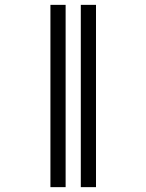

<svg xmlns="http://www.w3.org/2000/svg" viewBox="-20 -645 602 790"><path d="M187.5 -625V125H250V-625ZM312.5 125H375V-625H312.5Z"/></svg>

Font: ChillMoonMono
Style: Regular
Weight: 400
Designer: Warren2060
Foundry: ChillType
Version: Version 1.000;Glyphs 3.1.1 (3135)